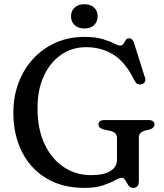

<svg xmlns="http://www.w3.org/2000/svg" viewBox="-20 -896 800 934"><path d="M655.5 -16Q655.5 18 628.5 18Q613 18 604.8 5.8Q596.5 -6.5 589.8 -18.8Q583 -31 572.5 -31Q560.5 -31 539 -18.8Q517.5 -6.5 481.2 5.8Q445 18 390 18Q282.5 18 205.2 -28.8Q128 -75.5 86.5 -158Q45 -240.5 45 -348Q45 -427.5 70.8 -494.8Q96.5 -562 143 -611.8Q189.5 -661.5 252.5 -689Q315.5 -716.5 389.5 -716.5Q444.5 -716.5 479.2 -706Q514 -695.5 534 -685Q554 -674.5 564.5 -674.5Q575 -674.5 580.5 -683.2Q586 -692 591.5 -700.8Q597 -709.5 608.5 -709.5Q625.5 -709.5 632.5 -685L686 -516Q689.5 -504.5 683.5 -495.8Q677.5 -487 666 -485.5Q644.5 -482.5 634 -504.5Q590.5 -594 531.8 -630.2Q473 -666.5 399 -666.5Q331 -666.5 277.8 -630Q224.5 -593.5 193.5 -527Q162.5 -460.5 162.5 -369.5Q162.5 -267 197.2 -194.2Q232 -121.5 290.8 -82.8Q349.5 -44 422 -44Q484.5 -44 516.8 -63.8Q549 -83.5 549 -118.5V-225.5Q549 -252.5 515.5 -259.5L484.5 -266Q459 -273.5 459 -290Q459 -312 488.5 -312H702Q731.5 -312 731.5 -290.5Q731.5 -274 709.5 -266.5L688.5 -261.5Q672 -257 663.8 -249.2Q655.5 -241.5 655.5 -225.5ZM390.5 -757.5Q360.5 -757.5 343 -773.8Q325.5 -790 325.5 -817Q325.5 -843 343 -859.2Q360.5 -875.5 390.5 -875.5Q420.5 -875.5 437.8 -859.2Q455 -843 455 -817Q455 -790.5 437.8 -774Q420.5 -757.5 390.5 -757.5Z"/></svg>

Font: Fraunces 9pt S050
Style: Regular
Weight: 400
Version: Version 1.000; ttfautohint (v1.8.3)